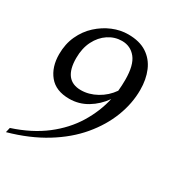

<svg xmlns="http://www.w3.org/2000/svg" viewBox="-166 -647 829 895"><g transform="rotate(30 249.0 -200.0)"><path d="M-2 140 4 114Q105 81 175 27Q245 -27 287 -95.5Q329 -164 346 -239Q315 -195 271 -168.5Q227 -142 175 -142Q103 -142 67 -186Q31 -230 31 -299Q31 -354 51.5 -398.5Q72 -443 106.5 -474.5Q141 -506 182 -523Q223 -540 265 -540Q326 -540 365 -514.5Q404 -489 423 -444.5Q442 -400 442 -343Q442 -270 414 -197.5Q386 -125 331 -59.5Q276 6 192.5 57.5Q109 109 -2 140ZM109 -323Q109 -204 202 -204Q245 -204 286.5 -227Q328 -250 355 -289Q358 -319 358 -349Q358 -428 329.5 -463.5Q301 -499 255 -499Q216 -499 182.5 -477Q149 -455 129 -415.5Q109 -376 109 -323Z"/></g></svg>

Font: Spectral SC
Style: Italic
Weight: 400
Italic angle: -10°
Designer: Jean-Baptiste Levee
Foundry: Production Type
Version: Version 2.001